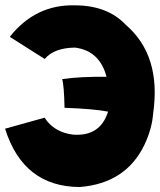

<svg xmlns="http://www.w3.org/2000/svg" viewBox="-25 -712 619 741"><path d="M460 -616.7Q598.6 -497.6 565.9 -272.9Q561.5 -214.8 532.7 -153.8Q461.4 -4.4 282.7 9.8Q64.9 8.8 -5.4 -215.3L147 -257.8Q183.6 -201.2 257.3 -192.4Q361.8 -184.6 392.1 -281.2Q336.4 -292 224.1 -295.9Q222.2 -383.3 214.8 -406.7Q287.1 -417 386.2 -415.5Q359.9 -516.1 264.6 -528.3Q183.6 -527.3 147.5 -484.4L12.7 -569.8Q112.3 -695.8 265.1 -691.4Q389.6 -690.9 460 -616.7Z"/></svg>

Font: Lapsus Pro (theguybrush.com)
Style: Bold
Weight: 700
Designer: Jose Roses
Version: Version 1.00 February 9, 2018, initial release